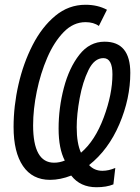

<svg xmlns="http://www.w3.org/2000/svg" viewBox="-20 -745 587 806"><path d="M385 41Q427 41 456 29L464 -40Q436 -28 410 -28Q376 -28 354 -52Q435 -116 481 -223.5Q527 -331 527 -439Q527 -570 419 -570Q356 -570 313 -515Q270 -460 248 -376Q226 -292 226 -205Q226 -121 252 -71Q230 -62 207 -62Q119 -62 119 -219Q119 -286 134.5 -361.5Q150 -437 178.5 -503Q207 -569 247.5 -610.5Q288 -652 339 -652Q373 -652 395 -636L429 -704Q390 -725 339 -725Q268 -725 212 -678.5Q156 -632 117 -556Q78 -480 57.5 -390Q37 -300 37 -212Q37 -106 76.5 -48Q116 10 190 10Q233 10 279 -8Q317 41 385 41ZM320 -104Q302 -143 302 -211Q302 -265 314.5 -333Q327 -401 351.5 -451Q376 -501 414 -501Q452 -501 452 -433Q452 -350 415.5 -252Q379 -154 320 -104Z"/></svg>

Font: Noto Sans UI Condensed
Style: Italic
Weight: 400
Width: 3
Italic angle: -12°
Designer: Monotype Design Team
Foundry: Monotype Imaging Inc.
Version: Version 1.901